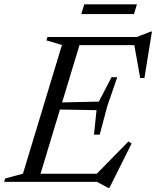

<svg xmlns="http://www.w3.org/2000/svg" viewBox="-44 -860 739 908"><path d="M249 -647.5 175.5 -669 180.5 -685H343.5L136 0H-24.5L-19.5 -16L64.5 -38.5ZM589.5 -656 624 -646.5H277.5L290 -685H603.5L668 -710.5H674.5L639 -491H619ZM467.5 28.5 414.5 0H80.5L93 -38.5H461L404.5 -29L563.5 -191L578.5 -181.5L473.5 28.5ZM427.5 -223H400.5L412.5 -339L186 -343L196 -374.5L423.5 -379.5L483.5 -495H510.5L463.5 -358.5ZM340.5 -793.5 354.5 -839.5H603.5L589.5 -793.5Z"/></svg>

Font: Newsreader 36pt
Style: Italic
Weight: 400
Italic angle: -17°
Designer: Hugues Gentile
Foundry: Production Type
Version: Version 1.003